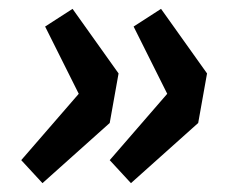

<svg xmlns="http://www.w3.org/2000/svg" viewBox="-20 -468 520 434"><path d="M276 -54 228 -106 358 -256 282 -408 344 -448 448 -302 428 -190ZM76 -54 28 -106 158 -256 82 -408 144 -448 248 -302 228 -190Z"/></svg>

Font: TypoPRO Source Sans Pro
Style: Italic
Weight: 900
Italic angle: -11°
Designer: Paul D. Hunt
Foundry: Adobe Systems Incorporated
Version: Version 1.075;PS 2.000;hotconv 1.0.86;makeotf.lib2.5.63406